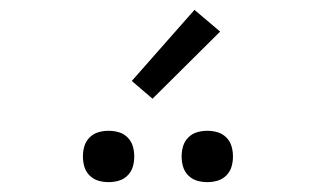

<svg xmlns="http://www.w3.org/2000/svg" viewBox="-20 -987 640 389"><path d="M400 -618Q389 -618 379 -621Q369 -624 361.5 -631.5Q354 -639 351 -649Q348 -659 348 -670Q348 -681 351 -691Q354 -701 361.5 -708.5Q369 -716 379 -719Q389 -722 400 -722Q411 -722 421 -719Q431 -716 438.5 -708.5Q446 -701 449 -691Q452 -681 452 -670Q452 -659 449 -649Q446 -639 438.5 -631.5Q431 -624 421 -621Q411 -618 400 -618ZM200 -618Q189 -618 179 -621Q169 -624 161.5 -631.5Q154 -639 151 -649Q148 -659 148 -670Q148 -681 151 -691Q154 -701 161.5 -708.5Q169 -716 179 -719Q189 -722 200 -722Q211 -722 221 -719Q231 -716 238.5 -708.5Q246 -701 249 -691Q252 -681 252 -670Q252 -659 249 -649Q246 -639 238.5 -631.5Q231 -624 221 -621Q211 -618 200 -618ZM289 -787 247 -823 374 -967 426 -923Z"/></svg>

Font: Iosevka Custom Light Extended
Style: Regular
Weight: 300
Width: 7
Monospace: yes
Designer: Belleve Invis
Foundry: Belleve Invis
Version: Version 11.2.4; ttfautohint (v1.8.4)